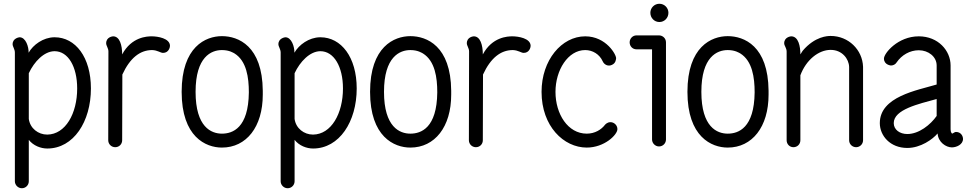

<svg xmlns="http://www.w3.org/2000/svg" viewBox="-20 -774 5158 1020"><path d="M269 -502H270C342 -502 390 -420 390 -304C390 -171 328 -60 231 -59C183 -59 140 -92 133 -142V-385C162 -447 214 -501 269 -502ZM132 -494C133 -525 117 -576 84 -576C83 -576 47 -572 47 -539C47 -526 59 -513 59 -495V189C59 209 76 226 96 226C117 226 133 209 133 189V-31C157 0 197 15 231 15C371 15 463 -128 463 -304C463 -470 381 -576 270 -576H268C209 -575 156 -536 132 -494Z M629 -485C629 -534 616 -581 581 -581C579 -581 544 -578 544 -544C544 -531 556 -518 556 -501L555 -29C555 -8 572 8 592 8C613 8 629 -8 629 -29L630 -378C671 -467 724 -507 786 -508H789C817 -507 833 -493 846 -493C876 -493 883 -522 883 -530C883 -571 817 -581 786 -581C761 -581 679 -578 629 -485Z M945 -286C945 -47 1073 10 1159 10C1289 10 1376 -100 1376 -271V-272C1376 -273 1376 -282 1376 -292C1374 -530 1246 -582 1159 -582C1073 -582 945 -526 945 -286ZM1159 -508C1199 -508 1220 -493 1226 -490C1290 -450 1302 -362 1302 -284C1302 -284 1302 -283 1302 -283C1300 -94 1216 -64 1159 -64C1103 -64 1019 -98 1019 -286C1019 -473 1103 -508 1159 -508Z M1681 -502H1682C1754 -502 1802 -420 1802 -304C1802 -171 1740 -60 1643 -59C1595 -59 1552 -92 1545 -142V-385C1574 -447 1626 -501 1681 -502ZM1544 -494C1545 -525 1529 -576 1496 -576C1495 -576 1459 -572 1459 -539C1459 -526 1471 -513 1471 -495V189C1471 209 1488 226 1508 226C1529 226 1545 209 1545 189V-31C1569 0 1609 15 1643 15C1783 15 1875 -128 1875 -304C1875 -470 1793 -576 1682 -576H1680C1621 -575 1568 -536 1544 -494Z M1946 -286C1946 -47 2074 10 2160 10C2290 10 2377 -100 2377 -271V-272C2377 -273 2377 -282 2377 -292C2375 -530 2247 -582 2160 -582C2074 -582 1946 -526 1946 -286ZM2160 -508C2200 -508 2221 -493 2227 -490C2291 -450 2303 -362 2303 -284C2303 -284 2303 -283 2303 -283C2301 -94 2217 -64 2160 -64C2104 -64 2020 -98 2020 -286C2020 -473 2104 -508 2160 -508Z M2545 -485C2545 -534 2532 -581 2497 -581C2495 -581 2460 -578 2460 -544C2460 -531 2472 -518 2472 -501L2471 -29C2471 -8 2488 8 2508 8C2529 8 2545 -8 2545 -29L2546 -378C2587 -467 2640 -507 2702 -508H2705C2733 -507 2749 -493 2762 -493C2792 -493 2799 -522 2799 -530C2799 -571 2733 -581 2702 -581C2677 -581 2595 -578 2545 -485Z M3260 -88C3260 -109 3242 -125 3223 -125C3206 -125 3196 -113 3194 -111C3175 -86 3141 -64 3097 -64C2997 -64 2931 -168 2931 -286C2931 -401 2997 -508 3089 -508C3128 -508 3165 -486 3182 -448C3190 -430 3211 -420 3230 -429C3252 -438 3252 -459 3253 -463C3256 -481 3201 -581 3089 -581C2964 -581 2857 -455 2857 -286C2857 -103 2975 10 3097 10C3191 10 3260 -58 3260 -88Z M3531 -706C3531 -732 3510 -754 3483 -754C3456 -754 3435 -732 3435 -706C3435 -679 3456 -657 3483 -657C3510 -657 3531 -679 3531 -706ZM3518 -549C3518 -571 3500 -586 3481 -586H3361C3341 -586 3325 -569 3325 -549C3325 -528 3341 -512 3361 -512H3444V-33C3444 -13 3461 4 3481 4C3502 4 3518 -13 3518 -33Z M3632 -286C3632 -47 3760 10 3846 10C3976 10 4063 -100 4063 -271V-272C4063 -273 4063 -282 4063 -292C4061 -530 3933 -582 3846 -582C3760 -582 3632 -526 3632 -286ZM3846 -508C3886 -508 3907 -493 3913 -490C3977 -450 3989 -362 3989 -284C3989 -284 3989 -283 3989 -283C3987 -94 3903 -64 3846 -64C3790 -64 3706 -98 3706 -286C3706 -473 3790 -508 3846 -508Z M4159 -500V-29C4159 -8 4175 8 4195 8C4216 8 4232 -8 4232 -29V-374C4262 -455 4328 -509 4393 -509C4454 -509 4490 -461 4491 -418V-29C4491 -8 4508 8 4528 8C4548 8 4565 -8 4565 -29V-419C4562 -510 4487 -583 4393 -583C4378 -583 4310 -582 4244 -504L4232 -485C4232 -528 4222 -581 4183 -581C4182 -581 4146 -578 4146 -544C4146 -531 4159 -519 4159 -500Z M4956 -248V-158C4923 -111 4862 -62 4800 -62C4760 -62 4728 -85 4728 -120C4728 -193 4862 -222 4956 -248ZM4676 -463C4676 -429 4713 -426 4713 -426C4725 -426 4737 -432 4743 -442C4770 -482 4814 -507 4861 -507C4912 -507 4956 -473 4956 -426V-325C4852 -294 4654 -261 4654 -120C4654 -53 4709 12 4800 12C4871 12 4935 -34 4961 -65C4964 -18 5006 9 5037 9C5061 9 5096 -6 5096 -36C5096 -51 5085 -73 5059 -73C5049 -73 5041 -62 5037 -65C5037 -66 5030 -70 5030 -87V-426C5030 -505 4964 -581 4861 -581C4750 -581 4676 -491 4676 -463Z"/></svg>

Font: LS
Style: Regular
Weight: 400
Designer: BSozoo
Foundry: BSozoo
Version: Version 001.000